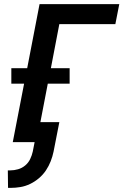

<svg xmlns="http://www.w3.org/2000/svg" viewBox="-20 -690 599 932"><path d="M32 222H19L18 137H31Q49 137 68 131.5Q87 126 102.5 113Q118 100 126.5 82Q135 64 139 46L148 0H42L97 -284H35V-359H112L172 -670H559L540 -573H268L227 -359H318V-284H212L176 -97H268L240 46Q235 70 226 93Q217 116 203 137Q189 158 169 175Q149 192 126 203Q103 214 79 218Q55 222 32 222Z"/></svg>

Font: Lode
Style: Bold Italic
Weight: 700
Italic angle: -11°
Monospace: yes
Designer: Belleve Invis
Foundry: Belleve Invis
Version: Version 29.2.0; ttfautohint (v1.8.3)